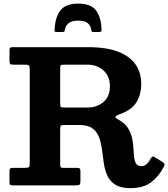

<svg xmlns="http://www.w3.org/2000/svg" viewBox="-20 -1006 913 1042"><path d="M869 -101Q843.5 -50.5 801.2 -17.8Q759 15 689 15Q635.5 15 606 -3.5Q576.5 -22 562.8 -52.5Q549 -83 543.5 -119.8Q538 -156.5 533.5 -193Q529 -229.5 518 -260Q507 -290.5 482.2 -309Q457.5 -327.5 411.5 -327.5H327.5Q312 -327.5 309.2 -322.8Q306.5 -318 306.5 -302.5V-113.5Q306.5 -102 309.5 -98.5Q312.5 -95 324.5 -95H397Q409 -95 412.8 -91.2Q416.5 -87.5 416.5 -74.5V-25.5Q416.5 -9.5 412.8 -4.8Q409 0 393 0H50Q38.5 0 35 -3.2Q31.5 -6.5 31.5 -17.5V-75.5Q31.5 -88 35.2 -91.5Q39 -95 51 -95H115Q131.5 -95 136.5 -98.8Q141.5 -102.5 141.5 -119V-630.5Q141.5 -647 136.5 -651Q131.5 -655 115.5 -655H52Q37.5 -655 34.5 -660Q31.5 -665 31.5 -679.5V-732Q31.5 -743.5 35 -746.8Q38.5 -750 49.5 -750H456.5Q559.5 -750 623.2 -724.5Q687 -699 716.8 -654.5Q746.5 -610 746.5 -552.5Q746.5 -491.5 719.2 -449.2Q692 -407 625.5 -384.5Q609 -378.5 606.5 -372.8Q604 -367 622 -357Q662 -335.5 679 -303.5Q696 -271.5 700.5 -237Q705 -202.5 706.2 -172.2Q707.5 -142 715.5 -123.2Q723.5 -104.5 749 -104.5Q776.5 -104.5 797.5 -145Q803 -154 807.2 -156.2Q811.5 -158.5 821.5 -152L860 -128Q870.5 -121.5 872.5 -116Q874.5 -110.5 869 -101ZM331 -422.5H456.5Q506 -422.5 541.2 -452.2Q576.5 -482 576.5 -537.5Q576.5 -593 541.2 -624Q506 -655 456.5 -655H328.5Q312.5 -655 309.5 -651.2Q306.5 -647.5 306.5 -631.5V-446Q306.5 -429 310.2 -425.8Q314 -422.5 331 -422.5ZM404.5 -986.5Q474.5 -986.5 502.2 -947.8Q530 -909 531 -842Q531 -832.5 519.5 -832.5H485Q477 -832.5 476 -840.5Q473.5 -865 457.2 -879.5Q441 -894 404.5 -894Q370 -894 353.5 -881Q337 -868 332.5 -847Q330.5 -840 329.8 -836.2Q329 -832.5 320 -832.5H286.5Q278.5 -832.5 277.2 -834.8Q276 -837 276.5 -844.5Q278.5 -910 307 -948.2Q335.5 -986.5 404.5 -986.5Z"/></svg>

Font: Besley
Style: Bold
Weight: 700
Designer: Owen Earl
Foundry: indestructible type*
Version: Version 2.001; ttfautohint (v1.8.3)